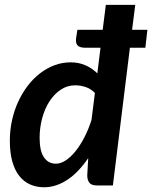

<svg xmlns="http://www.w3.org/2000/svg" viewBox="-20 -763 626 790"><path d="M379 0H444.5L514.5 -566.5H578L586.5 -640.5H523.5L536.5 -743H415.5L402.5 -640.5H298.5L293.5 -609C291.2 -594 292.9 -583.2 298.8 -576.5C304.6 -569.8 315.7 -566.5 332 -566.5H393.5L380.5 -461C366.5 -475 350.3 -486.1 332 -494.2C313.7 -502.4 293.2 -506.5 270.5 -506.5C247.8 -506.5 225.9 -502.6 204.8 -494.8C183.6 -486.9 163.7 -475.8 145 -461.5C126.3 -447.2 109.4 -430.1 94.2 -410.2C79.1 -390.4 66 -368.6 55 -344.8C44 -320.9 35.5 -295.4 29.5 -268.2C23.5 -241.1 20.5 -213 20.5 -184C20.5 -151.3 23.8 -123 30.5 -99C37.2 -75 46.7 -55.2 59 -39.5C71.3 -23.8 86.2 -12.1 103.5 -4.2C120.8 3.6 140.2 7.5 161.5 7.5C178.8 7.5 195.8 4.7 212.2 -1C228.8 -6.7 244.6 -14.7 259.8 -25C274.9 -35.3 289.5 -47.9 303.5 -62.8C317.5 -77.6 330.7 -94.2 343 -112.5L339 -41C339 -29.3 341.8 -19.6 347.2 -11.8C352.8 -3.9 363.3 0 379 0ZM210 -89.5C189 -89.5 172.6 -98.2 160.8 -115.8C148.9 -133.2 143 -160 143 -196C143 -223.7 146.5 -250.5 153.5 -276.5C160.5 -302.5 170.4 -325.5 183.2 -345.5C196.1 -365.5 211.5 -381.6 229.5 -393.8C247.5 -405.9 267.5 -412 289.5 -412C303.5 -412 317.7 -409.7 332 -405C346.3 -400.3 359.2 -392.2 370.5 -380.5L356.5 -269.5C348.5 -244.2 338.8 -220.5 327.5 -198.5C316.2 -176.5 304 -157.4 291 -141.2C278 -125.1 264.6 -112.4 250.8 -103.2C236.9 -94.1 223.3 -89.5 210 -89.5Z"/></svg>

Font: Lato
Style: Bold Italic
Weight: 700
Italic angle: -7°
Designer: Lukasz Dziedzic
Foundry: tyPoland Lukasz Dziedzic
Version: Version 2.007; 2014-02-27